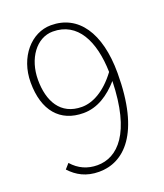

<svg xmlns="http://www.w3.org/2000/svg" viewBox="-139 -831 798 936"><g transform="rotate(-20 260.5 -363.0)"><path d="M214 13C342 13 462 -94 462 -409C462 -619 377 -739 236 -739C134 -739 48 -642 48 -510C48 -364 119 -282 240 -282C313 -282 374 -323 425 -381C418 -113 322 -20 217 -20C166 -20 122 -39 87 -79L64 -53C101 -13 147 13 214 13ZM425 -428C365 -347 299 -313 243 -313C132 -313 86 -400 86 -510C86 -620 149 -707 234 -707C362 -707 421 -590 425 -428Z"/></g></svg>

Font: Harano Aji Gothic ExtraLight
Style: Regular
Weight: 250
Foundry: Masamichi Hosoda
Version: HaranoAjiGothic-ExtraLight version 20230610;ttx 4.39.4